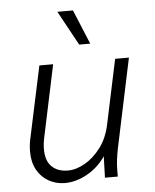

<svg xmlns="http://www.w3.org/2000/svg" viewBox="-53 -780 672 833"><g transform="rotate(-5 283.0 -363.5)"><path d="M57 -140Q57 -168 63 -196L130 -510H190L124 -198Q118 -170 118 -146Q118 -95 144 -70Q170 -45 214 -45Q250 -45 288.5 -67Q327 -89 358 -130.5Q389 -172 401 -232L460 -510H520L438 -122Q433 -97 430 -73.5Q427 -50 427 -25V0H371L374 -93Q342 -46 293.5 -19Q245 8 196 8Q159 8 127 -9.5Q95 -27 76 -60.5Q57 -94 57 -140ZM228 -735H296L358 -585H310Z"/></g></svg>

Font: Radio Canada Light
Style: Italic
Weight: 300
Italic angle: -12°
Designer: Charles Daoud, Etienne Aubert Bonn, Alexandre Saumier Demers, Jacques Le Bailly
Foundry: Radio-Canada
Version: Version 2.104; ttfautohint (v1.8.4.7-5d5b);gftools[0.9.28.de